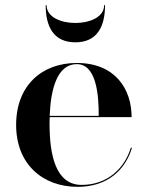

<svg xmlns="http://www.w3.org/2000/svg" viewBox="-20 -714 570 744"><path d="M160.5 -694H157C157 -615.5 184.5 -550 272 -550C359.5 -550 387 -615.5 387 -694H383.5C383.5 -646.5 326 -625 272 -625C218 -625 160.5 -646.5 160.5 -694ZM491.5 -141.5H487C462 -60 394.5 2.5 296.5 2.5C195.5 2.5 172 -113.5 172 -235C172 -243.5 172.5 -252 172.5 -260H490C490 -369 426.5 -470 277.5 -470C142 -470 42.5 -382.5 42.5 -230C42.5 -77.5 145.5 10 281 10C396.5 10 465.5 -55.5 491.5 -141.5ZM277.5 -465.5C353.5 -465.5 363 -346.5 362.5 -265H172.5C176.5 -368.5 201.5 -465.5 277.5 -465.5Z"/></svg>

Font: Bodoni* 36pt Medium
Style: Regular
Weight: 500
Version: Version 2.3